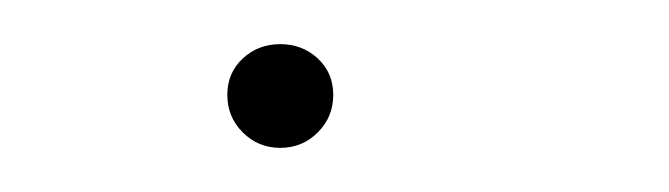

<svg xmlns="http://www.w3.org/2000/svg" viewBox="-20 -56 303 87"><path d="M83 -13Q83 -3 90 4Q97 11 107 11Q117 11 124 4Q131 -3 131 -13Q131 -23 124 -29.5Q117 -36 107 -36Q97 -36 90 -29.5Q83 -23 83 -13Z"/></svg>

Font: Jost ExtraLight
Style: Italic
Weight: 250
Italic angle: -5°
Version: Version 3.710